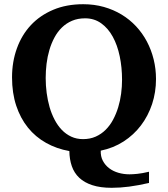

<svg xmlns="http://www.w3.org/2000/svg" viewBox="-20 -707 796 911"><path d="M559.1 -328.1Q559.1 -386.7 548.1 -439.7Q537.1 -492.7 515.1 -532.7Q493.2 -572.8 460.2 -596.4Q427.2 -620.1 383.8 -620.1Q349.1 -620.1 321.8 -608.4Q294.4 -596.7 273.7 -576.4Q252.9 -556.2 238.3 -528.8Q223.6 -501.5 214.4 -470Q205.1 -438.5 200.9 -404.5Q196.8 -370.6 196.8 -336.9Q196.8 -301.3 201.4 -266.1Q206.1 -231 215.3 -198.7Q224.6 -166.5 239.3 -138.7Q253.9 -110.8 273.4 -90.6Q293 -70.3 318.1 -58.6Q343.3 -46.9 374 -46.9Q407.2 -46.9 434.1 -58.8Q460.9 -70.8 481.4 -91.3Q502 -111.8 516.6 -139.2Q531.2 -166.5 540.8 -197.8Q550.3 -229 554.7 -262.5Q559.1 -295.9 559.1 -328.1ZM687 161.1Q635.3 172.9 592.8 178.5Q550.3 184.1 509.8 184.1Q456.1 184.1 418 171.6Q379.9 159.2 356 136.5Q332 113.8 320.8 81.5Q309.6 49.3 309.1 9.8Q248.5 -1 198.5 -29.1Q148.4 -57.1 112.5 -101.6Q76.7 -146 56.9 -205.8Q37.1 -265.6 37.1 -339.8Q37.1 -413.6 60.1 -477.3Q83 -541 126.2 -587.4Q169.4 -633.8 232.2 -660.4Q294.9 -687 375 -687Q426.8 -687 472.7 -674.1Q518.6 -661.1 556.9 -637.9Q595.2 -614.7 625.5 -582.3Q655.8 -549.8 676.8 -510.3Q697.8 -470.7 709 -425.5Q720.2 -380.4 720.2 -332Q720.2 -269.5 701.7 -213.4Q683.1 -157.2 648.9 -112.1Q614.7 -66.9 566.2 -35.6Q517.6 -4.4 458 7.8Q457 35.2 468 55.9Q479 76.7 497.8 91.1Q516.6 105.5 541.7 112.8Q566.9 120.1 594.2 120.1Q608.9 120.1 631.3 117.9Q653.8 115.7 687 107.9Z"/></svg>

Font: Charis SIL Cyr
Style: Bold
Weight: 700
Foundry: SIL International
Version: Version 5.000